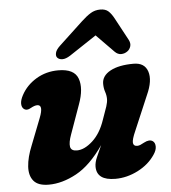

<svg xmlns="http://www.w3.org/2000/svg" viewBox="-53 -776 747 837"><g transform="rotate(-5 321.0 -357.5)"><path d="M594.5 -136Q605 -129 605.5 -112.5Q606 -96 593 -77Q566 -36 517.5 -11.2Q469 13.5 418.5 13.5Q336.5 13.5 336.5 -47Q336.5 -65.5 346.5 -88.2Q356.5 -111 369 -138.5Q311 -54.5 248.5 -20.5Q186 13.5 127 13.5Q80.5 13.5 61 -9.8Q41.5 -33 44 -73Q46.5 -113 67 -163L112.5 -279.5Q134.5 -336 106.5 -336Q95 -336 78 -326.5Q59.5 -315 46.5 -325.5Q37.5 -333 37.2 -348.5Q37 -364 48.5 -385.5Q71 -427.5 114.2 -453.5Q157.5 -479.5 211 -479.5Q281 -479.5 297 -435.5Q313 -391.5 288 -323.5L242.5 -196Q230 -162 233.2 -143.2Q236.5 -124.5 262 -124.5Q295 -124.5 330.8 -157Q366.5 -189.5 386 -247.5Q400 -285.5 406 -304.2Q412 -323 412 -336.5Q412 -352.5 406.5 -368.5Q401 -384.5 401 -404Q401 -438.5 438.2 -459Q475.5 -479.5 540.5 -479.5Q589 -479.5 602 -439.8Q615 -400 587 -338.5L523 -188Q506 -150 507.8 -135.8Q509.5 -121.5 525.5 -121.5Q532.5 -121.5 539.5 -124.5Q546.5 -127.5 556.5 -133Q580 -145.5 594.5 -136ZM268 -538.5Q248.5 -526 233.5 -526.2Q218.5 -526.5 211 -535.5Q205 -542.5 208 -556Q211 -569.5 228 -585.5L333.5 -684Q355.5 -704.5 374.2 -716Q393 -727.5 416.5 -727.5Q439 -727.5 451.8 -716Q464.5 -704.5 475.5 -684L528.5 -585.5Q537 -569.5 532.8 -556Q528.5 -542.5 518.5 -535.5Q506.5 -526.5 491.2 -526.2Q476 -526 463.5 -538.5L386.5 -617Z"/></g></svg>

Font: Fraunces 9pt SuperSoft
Style: Bold Italic
Weight: 700
Italic angle: -16°
Version: Version 1.000;[b76b70a41]